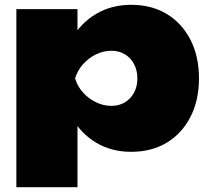

<svg xmlns="http://www.w3.org/2000/svg" viewBox="-20 -613 874 798"><path d="M48 -575H302V-433L292 -405V-215L302 -160V165H48ZM227 -287Q237 -381 276.5 -449.5Q316 -518 380 -555.5Q444 -593 525 -593Q610 -593 673 -555Q736 -517 771.5 -448Q807 -379 807 -287Q807 -196 771.5 -127Q736 -58 673 -20Q610 18 525 18Q443 18 379.5 -20Q316 -58 277 -126.5Q238 -195 227 -287ZM551 -287Q551 -320 537.5 -346Q524 -372 499.5 -387Q475 -402 443 -402Q410 -402 379 -387Q348 -372 325 -346Q302 -320 292 -287Q302 -254 325 -228.5Q348 -203 379 -188Q410 -173 443 -173Q475 -173 499.5 -188Q524 -203 537.5 -228.5Q551 -254 551 -287Z"/></svg>

Font: Unbounded Black
Style: Regular
Weight: 900
Designer: Luke Prowse, Jean-Baptiste Morizot, Fátima Lázaro, Florian Runge
Foundry: NaN
Version: Version 1.701;gftools[0.9.28.dev5+ged2979d]